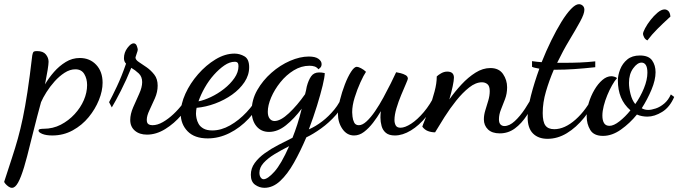

<svg xmlns="http://www.w3.org/2000/svg" viewBox="-115 -617 3240 917"><path d="M-58 280Q-66 280 -74.5 274Q-83 268 -89 261Q-95 254 -95 251Q-74 186 -58 137.5Q-42 89 -29.5 44Q-17 -1 -6 -53.5Q5 -106 16 -177.5Q27 -249 39 -352Q41 -363 44 -368Q47 -373 62 -373Q91 -373 104 -357Q117 -341 117 -322Q117 -311 112.5 -282.5Q108 -254 100 -214Q118 -245 143 -273.5Q168 -302 199 -321Q230 -340 266 -340Q314 -340 344.5 -307.5Q375 -275 375 -222Q375 -183 357.5 -139.5Q340 -96 308.5 -57.5Q277 -19 232.5 5.5Q188 30 135 30Q105 30 87 22.5Q69 15 69 7Q69 1 76.5 -0.5Q84 -2 93 -2Q138 -2 175.5 -21.5Q213 -41 241.5 -72Q270 -103 285.5 -139Q301 -175 301 -211Q301 -241 287.5 -263.5Q274 -286 245 -286Q219 -286 193.5 -269.5Q168 -253 146 -228.5Q124 -204 107 -177Q90 -150 81 -129Q62 -60 45.5 6.5Q29 73 14.5 129.5Q0 186 -14.5 224Q-29 262 -43 274Q-50 280 -58 280Z M587 26Q551 26 529 7Q507 -12 507 -44Q507 -72 521 -104.5Q535 -137 549.5 -168.5Q564 -200 564 -225Q564 -251 547.5 -266.5Q531 -282 512 -293Q489 -236 462.5 -184Q436 -132 419 -104L406 -129Q420 -155 443 -203.5Q466 -252 487 -313Q477 -323 477 -339Q477 -366 493.5 -388Q510 -410 523 -410Q534 -410 538.5 -397.5Q543 -385 543 -380Q543 -375 538 -361.5Q533 -348 532 -343Q532 -331 548.5 -320.5Q565 -310 585.5 -295.5Q606 -281 622 -260.5Q638 -240 638 -208Q638 -178 625 -148Q612 -118 599 -91Q586 -64 586 -45Q586 -29 594 -24Q602 -19 613 -19Q637 -19 663 -34Q689 -49 713.5 -72Q738 -95 757 -120.5Q776 -146 786 -167L806 -152Q787 -109 752 -68Q717 -27 674 -0.5Q631 26 587 26Z M877 44Q814 44 781 10Q748 -24 748 -75Q748 -120 770.5 -169.5Q793 -219 831 -262.5Q869 -306 914.5 -333.5Q960 -361 1005 -361Q1030 -361 1052.5 -348Q1075 -335 1075 -296Q1075 -258 1052.5 -224.5Q1030 -191 993.5 -165Q957 -139 912.5 -122.5Q868 -106 824 -102Q823 -96 822 -90Q821 -84 821 -74Q821 -66 823.5 -52.5Q826 -39 833.5 -25.5Q841 -12 857 -3Q873 6 899 6Q941 6 983.5 -18Q1026 -42 1063 -81.5Q1100 -121 1125 -169L1142 -155Q1115 -95 1073 -50.5Q1031 -6 980.5 19Q930 44 877 44ZM833 -133Q859 -138 892 -153.5Q925 -169 955 -192.5Q985 -216 1004.5 -244Q1024 -272 1024 -301Q1024 -312 1020 -317Q1016 -322 1006 -322Q982 -322 956.5 -304.5Q931 -287 906.5 -259.5Q882 -232 863 -198.5Q844 -165 833 -133Z M1148 280Q1124 280 1103.5 265.5Q1083 251 1083 218Q1083 187 1101.5 161.5Q1120 136 1150 114.5Q1180 93 1215 75Q1250 57 1282 41Q1294 11 1305 -23Q1316 -57 1326 -98Q1290 -50 1250.5 -18.5Q1211 13 1170 13Q1132 13 1109.5 -14.5Q1087 -42 1087 -87Q1087 -140 1113.5 -186.5Q1140 -233 1181.5 -269.5Q1223 -306 1270.5 -326.5Q1318 -347 1360 -347Q1391 -347 1406 -336Q1421 -325 1421 -311Q1421 -300 1414.5 -293.5Q1408 -287 1406 -286Q1398 -296 1387.5 -299.5Q1377 -303 1363 -303Q1324 -303 1288 -281Q1252 -259 1224 -224Q1196 -189 1180 -151.5Q1164 -114 1164 -83Q1164 -62 1173 -50.5Q1182 -39 1196 -39Q1225 -39 1265 -76.5Q1305 -114 1342 -167Q1345 -177 1346.5 -185Q1348 -193 1350 -203Q1358 -234 1371 -252.5Q1384 -271 1409 -271Q1414 -271 1421 -270.5Q1428 -270 1436 -268Q1436 -250 1426 -208.5Q1416 -167 1399 -112Q1382 -57 1360 1Q1392 -13 1423.5 -37Q1455 -61 1482 -94Q1509 -127 1523 -167L1539 -152Q1523 -106 1490 -68.5Q1457 -31 1418.5 -3.5Q1380 24 1348 39Q1320 105 1289 160Q1258 215 1223 247.5Q1188 280 1148 280ZM1144 239Q1163 239 1195.5 203Q1228 167 1266 81Q1228 100 1196 119.5Q1164 139 1144 161Q1124 183 1124 208Q1124 222 1130 230.5Q1136 239 1144 239Z M1576 30Q1542 30 1520.5 -1Q1499 -32 1499 -73Q1499 -101 1508.5 -139Q1518 -177 1532 -213.5Q1546 -250 1561.5 -274Q1577 -298 1589 -298Q1596 -298 1609.5 -291Q1623 -284 1633 -274Q1622 -258 1606.5 -224Q1591 -190 1579 -151.5Q1567 -113 1567 -81Q1567 -76 1568.5 -60.5Q1570 -45 1576.5 -32Q1583 -19 1599 -19Q1616 -19 1636 -37.5Q1656 -56 1676.5 -86Q1697 -116 1716 -151Q1735 -186 1751 -218Q1767 -250 1777 -272Q1785 -271 1798.5 -267.5Q1812 -264 1822.5 -258Q1833 -252 1833 -241Q1833 -238 1823.5 -216Q1814 -194 1801 -163Q1788 -132 1778.5 -100Q1769 -68 1769 -44Q1769 -29 1775 -18Q1781 -7 1798 -7Q1819 -7 1848.5 -26Q1878 -45 1909 -81.5Q1940 -118 1964 -168L1978 -157Q1956 -103 1921.5 -60.5Q1887 -18 1847.5 6Q1808 30 1771 30Q1743 30 1728 17.5Q1713 5 1707.5 -15Q1702 -35 1702 -56Q1702 -63 1702.5 -71Q1703 -79 1704 -86Q1687 -57 1666.5 -30.5Q1646 -4 1623.5 13Q1601 30 1576 30Z M2272 20Q2235 20 2215.5 1Q2196 -18 2196 -47Q2196 -68 2203 -90.5Q2210 -113 2217 -136.5Q2224 -160 2224 -182Q2224 -206 2213 -215Q2202 -224 2187 -224Q2157 -224 2125.5 -199Q2094 -174 2064 -136.5Q2034 -99 2008 -58Q1982 -17 1963 15Q1945 15 1929 9Q1913 3 1902 -12Q1903 -17 1913.5 -42.5Q1924 -68 1937 -104.5Q1950 -141 1960.5 -180Q1971 -219 1971 -252Q1978 -259 1992 -267Q2006 -275 2021 -275Q2053 -275 2053 -246Q2053 -233 2047 -204.5Q2041 -176 2031 -142Q2057 -179 2089 -213.5Q2121 -248 2156 -270Q2191 -292 2227 -292Q2268 -292 2287.5 -263.5Q2307 -235 2307 -200Q2307 -170 2297 -143.5Q2287 -117 2277.5 -93.5Q2268 -70 2268 -47Q2268 -30 2275.5 -22.5Q2283 -15 2294 -15Q2318 -15 2343.5 -38.5Q2369 -62 2392.5 -97.5Q2416 -133 2434 -169L2449 -156Q2428 -107 2402 -67Q2376 -27 2344 -3.5Q2312 20 2272 20Z M2500 46Q2456 46 2430.5 20.5Q2405 -5 2405 -57Q2405 -99 2421 -161Q2437 -223 2461 -289Q2453 -291 2443.5 -292.5Q2434 -294 2426 -298V-325Q2439 -323 2449.5 -322Q2460 -321 2472 -320Q2493 -373 2517.5 -423Q2542 -473 2566 -512Q2590 -551 2612 -574Q2634 -597 2650 -597Q2660 -597 2668 -590Q2676 -583 2676 -570Q2676 -551 2655.5 -513.5Q2635 -476 2604.5 -425.5Q2574 -375 2546 -317Q2554 -317 2562.5 -317Q2571 -317 2579 -317Q2619 -317 2655 -318.5Q2691 -320 2728 -324V-296Q2673 -290 2627.5 -287Q2582 -284 2543 -284Q2540 -284 2536.5 -284Q2533 -284 2530 -284Q2508 -233 2492.5 -180Q2477 -127 2477 -77Q2477 -35 2490 -17.5Q2503 0 2532 0Q2582 0 2634 -46Q2686 -92 2724 -170L2738 -160Q2713 -102 2675 -55Q2637 -8 2592.5 19Q2548 46 2500 46Z M2765 32Q2721 32 2704 3.5Q2687 -25 2687 -61Q2687 -93 2697 -126Q2707 -159 2724 -188Q2741 -217 2762 -235Q2783 -253 2805 -253Q2811 -253 2819.5 -250.5Q2828 -248 2832 -244Q2821 -232 2808.5 -210Q2796 -188 2785.5 -162.5Q2775 -137 2768.5 -111.5Q2762 -86 2762 -65Q2762 -42 2770 -29Q2778 -16 2796 -16Q2816 -16 2843.5 -37.5Q2871 -59 2896 -90Q2865 -117 2850.5 -152.5Q2836 -188 2836 -233Q2836 -258 2847 -286Q2858 -314 2881 -333Q2904 -352 2941 -352Q2983 -352 2999.5 -328.5Q3016 -305 3016 -272Q3016 -235 2996.5 -188.5Q2977 -142 2950 -100Q2964 -92 2981 -92Q2996 -92 3017 -99Q3038 -106 3057.5 -122.5Q3077 -139 3089 -166L3105 -154Q3084 -105 3047.5 -82.5Q3011 -60 2977 -60Q2964 -60 2951 -62.5Q2938 -65 2927 -70Q2893 -28 2850.5 2Q2808 32 2765 32ZM2919 -120Q2944 -155 2960.5 -195.5Q2977 -236 2977 -270Q2977 -295 2969.5 -306.5Q2962 -318 2949 -318Q2929 -318 2909 -290.5Q2889 -263 2889 -221Q2889 -197 2896.5 -167.5Q2904 -138 2919 -120ZM2977 -424Q2966 -429 2961 -439.5Q2956 -450 2956 -455Q2956 -463 2966 -482Q2976 -501 2992 -521.5Q3008 -542 3026 -557Q3044 -572 3059 -572Q3069 -572 3077 -564.5Q3085 -557 3087 -538Q3051 -505 3024.5 -478.5Q2998 -452 2977 -424Z"/></svg>

Font: Dancing Script SemiBold
Style: Regular
Weight: 600
Designer: Pablo Impallari
Foundry: Pablo Impallari
Version: Version 2.001